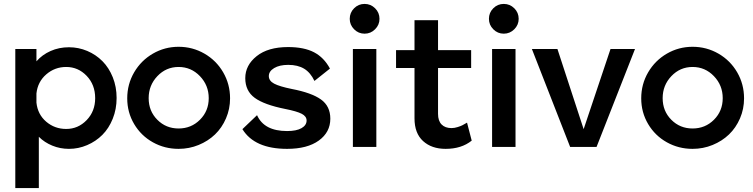

<svg xmlns="http://www.w3.org/2000/svg" viewBox="-20 -750 3845 980"><path d="M166 -500V-437Q195.3 -470.7 238.3 -489.7Q281.2 -508.8 332 -508.8Q380.9 -508.8 425.3 -490Q469.7 -471.2 502.9 -437.7Q536.1 -404.3 555.7 -355.5Q575.2 -306.6 575.2 -250Q575.2 -192.9 555.4 -143.8Q535.6 -94.7 502.4 -61.5Q469.2 -28.3 424.8 -9.3Q380.4 9.8 332 9.8Q287.1 9.8 247.1 -6.6Q207 -22.9 178.2 -51.8V210H58.1V-500ZM166 -226.1Q172.4 -166 215.8 -128.9Q259.3 -91.8 317.9 -91.8Q378.9 -91.8 422.4 -137Q465.8 -182.1 465.8 -249Q465.8 -317.4 422.4 -362.8Q378.9 -408.2 317.9 -408.2Q259.8 -408.2 216.1 -370.4Q172.4 -332.5 166 -272.9Z M629.4 -248Q629.4 -320.3 664.8 -380.9Q700.2 -441.4 760.5 -476.3Q820.8 -511.2 891.6 -511.2Q962.9 -511.2 1023.4 -476.3Q1084 -441.4 1119.1 -380.9Q1154.3 -320.3 1154.3 -248Q1154.3 -193.8 1133.5 -145.8Q1112.8 -97.7 1077.4 -63.7Q1042 -29.8 993.7 -10Q945.3 9.8 891.6 9.8Q820.3 9.8 760.3 -23.7Q700.2 -57.1 664.8 -116.7Q629.4 -176.3 629.4 -248ZM738.8 -249Q738.8 -183.1 783 -138.7Q827.1 -94.2 891.6 -94.2Q956.1 -94.2 1000.7 -138.9Q1045.4 -183.6 1045.4 -249Q1045.4 -314.5 1000.5 -361.3Q955.6 -408.2 891.6 -408.2Q827.6 -408.2 783.2 -361.3Q738.8 -314.5 738.8 -249Z M1445.3 9.8Q1279.3 9.8 1217.3 -90.8L1292 -162.1Q1328.1 -81.1 1445.3 -81.1Q1493.2 -81.1 1519 -95.9Q1544.9 -110.8 1544.9 -134.8Q1544.9 -156.2 1520 -169.2Q1495.1 -182.1 1436 -193.8Q1328.1 -215.3 1280 -250.7Q1231.9 -286.1 1231.9 -351.1Q1231.9 -417 1290 -463.4Q1348.1 -509.8 1450.2 -509.8Q1531.7 -509.8 1582.8 -483.2Q1633.8 -456.5 1664.1 -399.9L1585 -336.9Q1564.9 -379.4 1532.5 -399.2Q1500 -418.9 1451.2 -418.9Q1406.7 -418.9 1379.4 -402.6Q1352.1 -386.2 1352.1 -361.8Q1352.1 -337.4 1379.4 -323Q1406.7 -308.6 1469.2 -295.9Q1570.8 -276.4 1618.4 -242.2Q1666 -208 1666 -144Q1666 -75.2 1607.4 -32.7Q1548.8 9.8 1445.3 9.8Z M1765.1 -653.8Q1765.1 -685.5 1787.4 -707.8Q1809.6 -730 1840.8 -730Q1872.1 -730 1894.5 -707.8Q1917 -685.5 1917 -653.8Q1917 -623 1894.5 -600.6Q1872.1 -578.1 1840.8 -578.1Q1809.6 -578.1 1787.4 -600.6Q1765.1 -623 1765.1 -653.8ZM1781.2 0V-500H1900.9V0Z M2215.8 -168.9Q2215.8 -133.3 2233.9 -114.7Q2252 -96.2 2284.7 -96.2Q2299.8 -96.2 2316.4 -101.6Q2333 -106.9 2340.3 -110.8Q2347.7 -114.7 2363.8 -124L2387.7 -32.2Q2335.4 9.8 2254.4 9.8Q2183.1 9.8 2139.4 -30Q2095.7 -69.8 2095.7 -146V-402.8H2001.5V-494.1H2095.7V-647H2215.8V-494.1H2384.8V-402.8H2215.8Z M2475.6 -653.8Q2475.6 -685.5 2497.8 -707.8Q2520 -730 2551.3 -730Q2582.5 -730 2605 -707.8Q2627.4 -685.5 2627.4 -653.8Q2627.4 -623 2605 -600.6Q2582.5 -578.1 2551.3 -578.1Q2520 -578.1 2497.8 -600.6Q2475.6 -623 2475.6 -653.8ZM2491.7 0V-500H2611.3V0Z M3221.2 -500 3024.9 0H2890.1L2694.8 -500H2825.2L2959 -90.8L3096.2 -500Z M3252.9 -248Q3252.9 -320.3 3288.3 -380.9Q3323.7 -441.4 3384 -476.3Q3444.3 -511.2 3515.1 -511.2Q3586.4 -511.2 3647 -476.3Q3707.5 -441.4 3742.7 -380.9Q3777.8 -320.3 3777.8 -248Q3777.8 -193.8 3757.1 -145.8Q3736.3 -97.7 3700.9 -63.7Q3665.5 -29.8 3617.2 -10Q3568.8 9.8 3515.1 9.8Q3443.8 9.8 3383.8 -23.7Q3323.7 -57.1 3288.3 -116.7Q3252.9 -176.3 3252.9 -248ZM3362.3 -249Q3362.3 -183.1 3406.5 -138.7Q3450.7 -94.2 3515.1 -94.2Q3579.6 -94.2 3624.3 -138.9Q3668.9 -183.6 3668.9 -249Q3668.9 -314.5 3624 -361.3Q3579.1 -408.2 3515.1 -408.2Q3451.2 -408.2 3406.7 -361.3Q3362.3 -314.5 3362.3 -249Z"/></svg>

Font: Human Sans Medium
Style: Regular
Weight: 500
Designer: Tim Radville
Foundry: Continuum
Version: Version 1.000;FEAKit 1.0